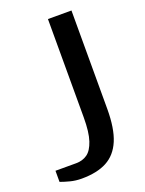

<svg xmlns="http://www.w3.org/2000/svg" viewBox="-136 -767 639 844"><g transform="rotate(-20 183.5 -345.0)"><path d="M97 10Q69 10 44 3.5Q19 -3 0 -10V-62H97Q127 -62 149 -77.5Q171 -93 184 -132Q197 -171 197 -240V-700H307V-240Q307 -148 284 -93.5Q261 -39 215 -14.5Q169 10 97 10Z"/></g></svg>

Font: Cuprum SemiBold
Style: Regular
Weight: 600
Designer: Jovanny Lemonad
Foundry: Jovanny Lemonad
Version: Version 3.000